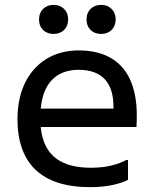

<svg xmlns="http://www.w3.org/2000/svg" viewBox="-20 -764 637 792"><path d="M201 -624C235 -624 261 -646 261 -684C261 -721 235 -744 201 -744C167 -744 141 -721 141 -684C141 -646 167 -624 201 -624ZM397 -624C431 -624 457 -646 457 -684C457 -721 431 -744 397 -744C363 -744 337 -721 337 -684C337 -646 363 -624 397 -624ZM304 -556C152 -556 52 -444 52 -274C52 -92 148 8 352 8C424 8 476 -6 508 -22V-104H500C472 -88 424 -72 356 -72C243 -72 160 -113 148 -240H543L544 -268C550 -440 480 -556 304 -556ZM448 -316H148C159 -436 227 -476 304 -476C400 -476 448 -424 448 -324Z"/></svg>

Font: Kufam Arabic Latin Roman Normal
Style: Regular
Weight: 400
Designer: Wael Morcos & Artur Schmal
Version: Version 1.200;PS 001.200;hotconv 1.0.88;makeotf.lib2.5.64775